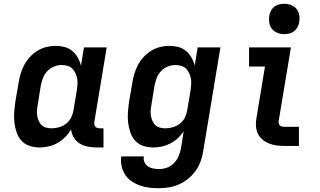

<svg xmlns="http://www.w3.org/2000/svg" viewBox="-20 -770 1690 1013"><path d="M189 8Q161 8 135.5 -0.5Q110 -9 93 -28Q76 -47 67.5 -72Q59 -97 56 -123.5Q53 -150 55 -177.5Q57 -205 61 -233L78 -333Q82 -357 89 -381Q96 -405 108 -427.5Q120 -450 138 -469.5Q156 -489 178 -502.5Q200 -516 224.5 -522Q249 -528 273 -528Q297 -528 320.5 -522Q344 -516 361.5 -501Q379 -486 390.5 -466Q402 -446 407 -423L423 -520H543L478 -129Q477 -121 477.5 -114Q478 -107 482.5 -102Q487 -97 493.5 -95Q500 -93 508 -93H526V8H491Q466 8 443 3.5Q420 -1 401 -12.5Q382 -24 370 -43.5Q358 -63 355 -87Q342 -65 323.5 -46.5Q305 -28 283 -15.5Q261 -3 236.5 2.5Q212 8 189 8ZM253 -93Q273 -93 293 -99Q313 -105 330 -118.5Q347 -132 356 -151Q365 -170 368 -190L385 -290Q387 -306 388.5 -322Q390 -338 387.5 -353.5Q385 -369 378.5 -383Q372 -397 362 -407.5Q352 -418 336.5 -422.5Q321 -427 305 -427Q285 -427 264.5 -418.5Q244 -410 229 -394Q214 -378 206.5 -357.5Q199 -337 195 -317L179 -217Q176 -202 175 -187Q174 -172 176.5 -158Q179 -144 184.5 -131.5Q190 -119 200 -109.5Q210 -100 224 -96.5Q238 -93 253 -93Z M818 223Q792 223 766.5 220Q741 217 717.5 208.5Q694 200 673.5 186Q653 172 640 151.5Q627 131 621.5 106Q616 81 620 55H739Q736 71 742 85Q748 99 760 107.5Q772 116 787.5 119Q803 122 819 122Q840 122 861 114.5Q882 107 898 90.5Q914 74 922.5 53.5Q931 33 935 12L949 -77Q936 -57 918 -40.5Q900 -24 878.5 -13Q857 -2 834 3Q811 8 789 8Q761 8 735.5 -0.5Q710 -9 693 -28Q676 -47 667.5 -72Q659 -97 656 -123.5Q653 -150 655 -177.5Q657 -205 661 -233L678 -333Q682 -357 689 -381Q696 -405 708 -427.5Q720 -450 738 -469.5Q756 -489 778 -502.5Q800 -516 824.5 -522Q849 -528 873 -528Q897 -528 920.5 -522Q944 -516 961.5 -501Q979 -486 990.5 -466Q1002 -446 1007 -423L1023 -520H1143L1052 28Q1048 55 1038.5 81Q1029 107 1012.5 130.5Q996 154 973.5 172.5Q951 191 925 202.5Q899 214 872 218.5Q845 223 818 223ZM853 -93Q873 -93 893 -99Q913 -105 930 -118.5Q947 -132 956 -151Q965 -170 968 -190L985 -290Q987 -306 988.5 -322Q990 -338 987.5 -353.5Q985 -369 978.5 -383Q972 -397 962 -407.5Q952 -418 936.5 -422.5Q921 -427 905 -427Q885 -427 864.5 -418.5Q844 -410 829 -394Q814 -378 806.5 -357.5Q799 -337 795 -317L779 -217Q776 -202 775 -187Q774 -172 776.5 -158Q779 -144 784.5 -131.5Q790 -119 800 -109.5Q810 -100 824 -96.5Q838 -93 853 -93Z M1482 0Q1461 0 1440 -2.5Q1419 -5 1399.5 -13Q1380 -21 1364.5 -34Q1349 -47 1340.5 -65Q1332 -83 1330.5 -104Q1329 -125 1333 -147L1378 -419H1294V-520H1515L1450 -130Q1449 -124 1451 -117.5Q1453 -111 1458 -107Q1463 -103 1469 -102Q1475 -101 1482 -101H1557V0ZM1479 -590Q1460 -590 1443 -597Q1426 -604 1414.5 -618Q1403 -632 1400.5 -651Q1398 -670 1401 -689Q1403 -702 1410 -714.5Q1417 -727 1428.5 -735.5Q1440 -744 1453.5 -747Q1467 -750 1480 -750Q1499 -750 1516.5 -743Q1534 -736 1545 -722Q1556 -708 1559 -689Q1562 -670 1558 -651Q1556 -638 1549 -625.5Q1542 -613 1530.5 -604.5Q1519 -596 1505.5 -593Q1492 -590 1479 -590Z"/></svg>

Font: Iosevka Etoile
Style: Bold Italic
Weight: 700
Italic angle: -9°
Designer: Belleve Invis
Foundry: Belleve Invis
Version: Version 28.1.0; ttfautohint (v1.8.4)